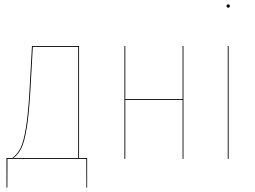

<svg xmlns="http://www.w3.org/2000/svg" viewBox="-20 -728 1169 880"><path d="M342.3 -3.9H379.4V131.8H376L375.5 0H14.2L13.7 131.8H9.8V-3.9H37.1Q60.5 -22.5 74 -49.1Q87.4 -75.7 97.9 -137Q108.4 -198.2 114.7 -303.7L126.5 -517.1H342.3ZM338.4 -3.9V-513.2H130.4L118.7 -303.7Q112.3 -199.2 102.1 -138.2Q91.8 -77.1 78.4 -49.6Q64.9 -22 42 -3.9Z M816.9 0V-270H554.2V0H550.3V-517.1H554.2V-273.9H816.9V-517.1H820.8V0Z M1033.2 -700.2Q1033.2 -692.9 1025.9 -692.9Q1018.6 -692.9 1018.6 -700.2Q1018.6 -708 1025.9 -708Q1033.2 -708 1033.2 -700.2ZM1027.8 -517.1V0H1023.9V-517.1Z"/></svg>

Font: Fira Sans Compressed Four
Style: Regular
Weight: 100
Width: 1
Designer: Carrois Corporate & Edenspiekermann AG
Foundry: Carrois Corporate GbR & Edenspiekermann AG
Version: Version 4.203;PS 004.203;hotconv 1.0.88;makeotf.lib2.5.64775